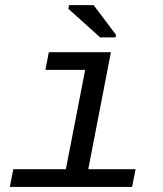

<svg xmlns="http://www.w3.org/2000/svg" viewBox="-20 -733 640 753"><path d="M326.2 -69.3H511.7L498 0H18.6L32.2 -69.3H238.3L314 -459H158.2L171.4 -528.3H415ZM372.6 -586.4 248 -698.7 251 -712.9H347.2L435.1 -596.2L433.1 -586.4Z"/></svg>

Font: Cousine
Style: Italic
Weight: 400
Italic angle: -12°
Monospace: yes
Designer: Steve Matteson
Foundry: Monotype Imaging Inc.
Version: Version 1.21